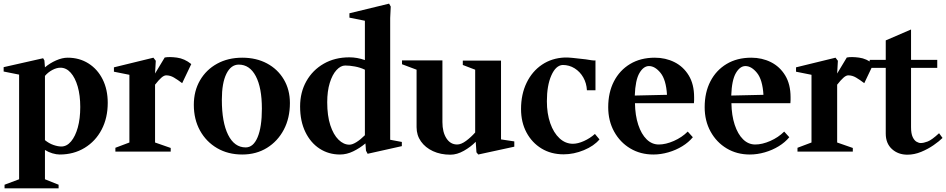

<svg xmlns="http://www.w3.org/2000/svg" viewBox="-38 -833 5199 1055"><path d="M290 16Q272 16 250 9.5Q228 3 209 -9V152L284 182V202H-13V182L67 152V-423L-18 -440V-464L199 -513L206 -501L209 -463Q236 -486 270 -501Q304 -516 334 -516Q398 -516 448 -484.5Q498 -453 526 -397Q554 -341 554 -268Q554 -185 520.5 -121Q487 -57 427 -20.5Q367 16 290 16ZM294 -461Q273 -461 249.5 -448.5Q226 -436 209 -416V-63Q231 -45 255.5 -36.5Q280 -28 299 -28Q329 -28 352.5 -56Q376 -84 389.5 -132.5Q403 -181 403 -245Q403 -309 389 -357.5Q375 -406 350.5 -433.5Q326 -461 294 -461Z M596 0V-21L673 -50V-422L588 -439V-463L805 -516L818 -499L814 -429L867 -517Q892 -522 934 -516.5Q976 -511 1013 -481L963 -376Q938 -395 917.5 -407Q897 -419 875 -419Q863 -419 848 -405.5Q833 -392 816 -370Q815 -369 814 -368V-50L900 -20V0Z M1293 16Q1215 16 1155 -19Q1095 -54 1061 -115.5Q1027 -177 1027 -257Q1027 -333 1061 -391.5Q1095 -450 1155 -483Q1215 -516 1293 -516Q1370 -516 1429 -484.5Q1488 -453 1521.5 -396.5Q1555 -340 1555 -267Q1555 -184 1521.5 -120.5Q1488 -57 1429 -20.5Q1370 16 1293 16ZM1312 -23Q1354 -23 1377.5 -79Q1401 -135 1401 -236Q1401 -351 1367.5 -414.5Q1334 -478 1274 -478Q1231 -478 1206 -427.5Q1181 -377 1181 -285Q1181 -161 1215.5 -92Q1250 -23 1312 -23Z M1982 12 1973 -5 1970 -45Q1939 -19 1903 -1.5Q1867 16 1830 16Q1768 16 1718.5 -16Q1669 -48 1640 -107.5Q1611 -167 1611 -248Q1611 -326 1645.5 -387Q1680 -448 1741 -483Q1802 -518 1882 -518Q1924 -518 1967 -503V-719L1882 -736V-760L2100 -813L2109 -797L2106 -734V-65L2170 -53V-30ZM1882 -38Q1898 -38 1920.5 -52Q1943 -66 1967 -90V-450Q1942 -462 1913 -467.5Q1884 -473 1859 -473Q1834 -473 1811 -448Q1788 -423 1774 -377.5Q1760 -332 1760 -271Q1760 -197 1777 -145Q1794 -93 1822 -65.5Q1850 -38 1882 -38Z M2437 17Q2383 17 2341 -2.5Q2299 -22 2275 -56Q2251 -90 2251 -134V-450L2171 -480V-501H2393V-162Q2393 -107 2415 -73Q2437 -39 2474 -39Q2496 -39 2523 -59Q2550 -79 2573 -105V-450L2505 -476V-500H2715V-67L2788 -56V-27L2590 16L2580 4L2576 -54Q2549 -26 2511 -4.5Q2473 17 2437 17Z M3059 15Q2990 15 2937.5 -17Q2885 -49 2855 -105Q2825 -161 2825 -234Q2825 -315 2855.5 -378Q2886 -441 2940 -477.5Q2994 -514 3065 -517Q3076 -518 3107.5 -515Q3139 -512 3180 -507Q3198 -504 3212 -502Q3226 -500 3234 -501V-337H3187Q3185 -376 3167 -407.5Q3149 -439 3119.5 -457.5Q3090 -476 3054 -476Q3016 -474 2991.5 -418.5Q2967 -363 2967 -277Q2967 -209 2985.5 -156Q3004 -103 3036.5 -73Q3069 -43 3110 -43Q3137 -43 3170.5 -58Q3204 -73 3231 -97L3256 -67Q3226 -31 3170.5 -8Q3115 15 3059 15Z M3552 16Q3481 16 3425 -17.5Q3369 -51 3336.5 -110Q3304 -169 3304 -244Q3304 -325 3335.5 -386Q3367 -447 3424.5 -481.5Q3482 -516 3560 -516Q3619 -516 3668 -491.5Q3717 -467 3746.5 -418.5Q3776 -370 3776 -299Q3776 -292 3776 -283Q3776 -274 3775 -266H3451Q3452 -199 3469 -147.5Q3486 -96 3515 -67.5Q3544 -39 3582 -39Q3620 -39 3664.5 -58.5Q3709 -78 3741 -110L3769 -79Q3746 -51 3711 -29.5Q3676 -8 3634.5 4Q3593 16 3552 16ZM3528 -470Q3498 -470 3475.5 -431.5Q3453 -393 3450 -308L3627 -312Q3622 -395 3591.5 -432.5Q3561 -470 3528 -470Z M4082 16Q4011 16 3955 -17.5Q3899 -51 3866.5 -110Q3834 -169 3834 -244Q3834 -325 3865.5 -386Q3897 -447 3954.5 -481.5Q4012 -516 4090 -516Q4149 -516 4198 -491.5Q4247 -467 4276.5 -418.5Q4306 -370 4306 -299Q4306 -292 4306 -283Q4306 -274 4305 -266H3981Q3982 -199 3999 -147.5Q4016 -96 4045 -67.5Q4074 -39 4112 -39Q4150 -39 4194.5 -58.5Q4239 -78 4271 -110L4299 -79Q4276 -51 4241 -29.5Q4206 -8 4164.5 4Q4123 16 4082 16ZM4058 -470Q4028 -470 4005.5 -431.5Q3983 -393 3980 -308L4157 -312Q4152 -395 4121.5 -432.5Q4091 -470 4058 -470Z M4344 0V-21L4421 -50V-422L4336 -439V-463L4553 -516L4566 -499L4562 -429L4615 -517Q4640 -522 4682 -516.5Q4724 -511 4761 -481L4711 -376Q4686 -395 4665.5 -407Q4645 -419 4623 -419Q4611 -419 4596 -405.5Q4581 -392 4564 -370Q4563 -369 4562 -368V-50L4648 -20V0Z M4948 17Q4897 17 4863 -14Q4829 -45 4829 -99V-460H4739L4741 -504H4829V-611L4968 -671V-504H5112V-460H4968V-134Q4968 -99 4977 -80Q4986 -61 4998.5 -54Q5011 -47 5021 -47Q5037 -47 5059.5 -55.5Q5082 -64 5122 -101L5141 -75Q5123 -57 5092 -35.5Q5061 -14 5023.5 1.5Q4986 17 4948 17Z"/></svg>

Font: Wittgenstein
Style: Bold
Weight: 700
Designer: Jörg Drees
Foundry: Jörg Drees
Version: Version 1.303; ttfautohint (v1.8.4.7-5d5b)